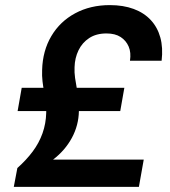

<svg xmlns="http://www.w3.org/2000/svg" viewBox="-20 -732 667 752"><path d="M34 0 48 -74Q83 -105 108 -138.5Q133 -172 146.5 -210Q160 -248 161 -290Q162 -311 159.5 -331.5Q157 -352 153 -372Q149 -392 146.5 -413.5Q144 -435 145 -458Q147 -533 181 -590.5Q215 -648 274.5 -680Q334 -712 410 -712Q463 -712 503.5 -697Q544 -682 570.5 -653.5Q597 -625 608 -585Q619 -545 613 -494H489Q494 -526 484 -549.5Q474 -573 452.5 -587Q431 -601 397 -601Q357 -601 329.5 -583Q302 -565 287.5 -535Q273 -505 272 -469Q271 -448 274 -427Q277 -406 281 -385Q285 -364 287.5 -342Q290 -320 289 -297Q288 -241 261.5 -192Q235 -143 188 -107H543L524 0ZM49 -297 65 -388H467L451 -297Z"/></svg>

Font: DM Sans 18pt
Style: Bold Italic
Weight: 700
Italic angle: -10°
Designer: Colophon Foundry, Jonny Pinhorn
Foundry: Colophon Foundry
Version: Version 4.004;gftools[0.9.30]